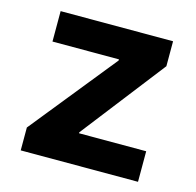

<svg xmlns="http://www.w3.org/2000/svg" viewBox="-84 -617 716 703"><g transform="rotate(15 274.5 -265.0)"><path d="M52.9 -86.7 314.1 -410.8V-415H62.1V-530.3H488.3V-435.7L243 -119.5V-115.8H497.5V0H52.9Z"/></g></svg>

Font: Pretendard Std Variable
Style: Regular
Weight: 400
Designer: Base glyphs from Inter by Rasmus Andersson; Hangeul glyphs from Noto Sans CJK(Source Han Sans) by Jang Soo-young and Kan
Foundry: Kil Hyung-jin
Version: Version 1.309;Glyphs 3.2 (3225)